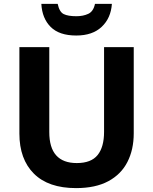

<svg xmlns="http://www.w3.org/2000/svg" viewBox="-20 -956 787 986"><path d="M666.8 -271.5Q666.8 -187.8 634.4 -124.3Q602 -60.8 536.2 -25.4Q470.4 10 370.5 10Q228.4 10 154 -64.3Q79.6 -138.7 79.6 -269.9V-714H233.1V-277.8Q233.1 -197.6 268.6 -158.1Q304.1 -118.6 374.3 -118.6Q448.1 -118.6 481.3 -159.8Q514.4 -200.9 514.4 -278.8V-714H666.8ZM554.6 -936.3Q549.6 -862.9 502.3 -818.3Q455.1 -773.6 371.5 -773.6Q284.7 -773.6 240.5 -817.4Q196.3 -861.3 192.3 -936.3H276.2Q284.9 -894.7 307.1 -883.7Q329.4 -872.7 372.3 -872.7Q407.1 -872.7 433.4 -885Q459.8 -897.3 467.8 -936.3Z"/></svg>

Font: Noto Sans Meetei Mayek
Style: Regular
Weight: 400
Designer: Monotype Design Team and Neelakash Kshetrimayum
Foundry: Monotype Imaging Inc.
Version: Version 2.002